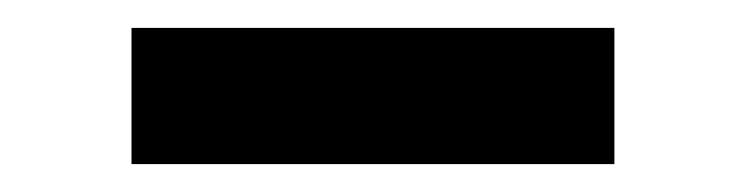

<svg xmlns="http://www.w3.org/2000/svg" viewBox="-20 -758 540 139"><path d="M75.2 -639.2V-737.8H424.8V-639.2Z"/></svg>

Font: Schibsted Grotesk
Style: Bold
Weight: 700
Designer: Bakken & Baeck AS, Henrik Kongsvoll
Foundry: Schibsted ASA
Version: Version 1.100;gftools[0.9.25]